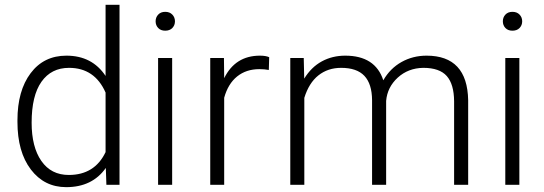

<svg xmlns="http://www.w3.org/2000/svg" viewBox="-20 -770 2267 800"><path d="M52.7 -269Q52.7 -392.1 107.7 -465.1Q162.6 -538.1 256.8 -538.1Q363.8 -538.1 419.9 -453.6V-750H478V0H423.3L420.9 -70.3Q364.7 9.8 255.9 9.8Q164.6 9.8 108.6 -63.7Q52.7 -137.2 52.7 -262.2ZM111.8 -258.8Q111.8 -157.7 152.3 -99.4Q192.9 -41 266.6 -41Q374.5 -41 419.9 -136.2V-384.3Q374.5 -487.3 267.6 -487.3Q193.8 -487.3 152.8 -429.4Q111.8 -371.6 111.8 -258.8Z M697.3 0H638.7V-528.3H697.3ZM628.4 -681.2Q628.4 -697.8 639.2 -709.2Q649.9 -720.7 668.5 -720.7Q687 -720.7 698 -709.2Q709 -697.8 709 -681.2Q709 -664.6 698 -653.3Q687 -642.1 668.5 -642.1Q649.9 -642.1 639.2 -653.3Q628.4 -664.6 628.4 -681.2Z M1100.1 -478.5Q1081.5 -481.9 1060.5 -481.9Q1005.9 -481.9 968 -451.4Q930.2 -420.9 914.1 -362.8V0H856V-528.3H913.1L914.1 -444.3Q960.4 -538.1 1063 -538.1Q1087.4 -538.1 1101.6 -531.7Z M1245.6 -528.3 1247.6 -442.4Q1276.9 -490.2 1320.8 -514.2Q1364.7 -538.1 1418.5 -538.1Q1543.5 -538.1 1577.1 -435.5Q1605.5 -484.9 1652.8 -511.5Q1700.2 -538.1 1757.3 -538.1Q1927.2 -538.1 1930.7 -352.5V0H1872.1V-348.1Q1871.6 -418.9 1841.6 -453.1Q1811.5 -487.3 1743.7 -487.3Q1680.7 -486.3 1637.2 -446.5Q1593.8 -406.7 1588.9 -349.6V0H1530.3V-352.5Q1529.8 -420.4 1498.3 -453.9Q1466.8 -487.3 1401.4 -487.3Q1346.2 -487.3 1306.6 -455.8Q1267.1 -424.3 1248 -362.3V0H1189.5V-528.3Z M2144 0H2085.4V-528.3H2144ZM2075.2 -681.2Q2075.2 -697.8 2085.9 -709.2Q2096.7 -720.7 2115.2 -720.7Q2133.8 -720.7 2144.8 -709.2Q2155.8 -697.8 2155.8 -681.2Q2155.8 -664.6 2144.8 -653.3Q2133.8 -642.1 2115.2 -642.1Q2096.7 -642.1 2085.9 -653.3Q2075.2 -664.6 2075.2 -681.2Z"/></svg>

Font: Vazir Thin
Style: Thin
Weight: 100
Designer: Saber Rastikerdar
Foundry: Saber Rastikerdar
Version: Version 30.0.0